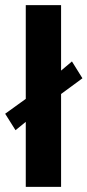

<svg xmlns="http://www.w3.org/2000/svg" viewBox="-70 -731 342 751"><path d="M30.8 -344.2 -49.8 -286.1 -9.3 -221.7 30.8 -254.4V0H168.9V-363.3L252.4 -424.8L211.4 -490.7L77.1 -377.4L30.8 -344.2V-254.4L114.7 -323.2L168.9 -363.3V-710.9H30.8Z"/></svg>

Font: Roboto Flex Super Cond Bold
Style: Regular
Weight: 700
Width: 3
Designer: Berlow after Robertson
Foundry: Google
Version: Version 3.000